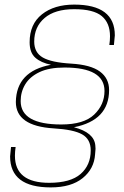

<svg xmlns="http://www.w3.org/2000/svg" viewBox="-20 -806 540 836"><path d="M247 -264Q345 -264 390 -307Q435 -350 435 -410Q435 -512 261 -512Q194 -512 152 -492Q110 -472 90 -439Q70 -406 70 -366Q70 -264 247 -264ZM201 10Q24 10 24 -125L28 -166H48Q45 -146 45 -128Q45 -10 194 -10Q287 -10 331 -48.5Q375 -87 375 -151Q375 -200 337.5 -221Q300 -242 214 -247Q49 -257 49 -362Q51 -496 202 -524Q158 -533 133.5 -555Q109 -577 109 -622Q109 -701 162.5 -743.5Q216 -786 303 -786Q480 -786 480 -652L476 -610H456Q459 -630 459 -648Q459 -706 423 -736Q387 -766 303 -766Q219 -766 174 -727.5Q129 -689 129 -625Q129 -577 166.5 -555.5Q204 -534 289.5 -529Q375 -524 415 -494.5Q455 -465 455 -414Q455 -282 302 -252Q390 -229 395 -173L396 -158L394 -134Q390 -71 340 -30.5Q290 10 201 10Z"/></svg>

Font: Tanohe Sans Thin
Style: Italic
Weight: 100
Designer: Village Type and Design LLC & Cristiano Sobral
Foundry: Cooper Hewitt Smithsonian Design Museum
Version: Version 1.00;September 29, 2021;FontCreator 13.0.0.2655 64-b